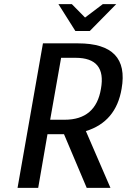

<svg xmlns="http://www.w3.org/2000/svg" viewBox="-20 -910 615 930"><path d="M345 -760 263 -890H328L392 -825L478 -890H543L415 -760ZM65 0 188 -700H358Q608 -700 569 -480Q542 -320 396 -275L515 0H400L290 -260H210L165 0ZM223 -330H293Q444 -330 469 -480Q496 -630 346 -630H276Z"/></svg>

Font: Scada
Style: Italic
Weight: 400
Italic angle: -10°
Designer: Jovanny Lemonad
Foundry: Jovanny Lemonad
Version: Version 4.100;PS 004.100;hotconv 1.0.88;makeotf.lib2.5.64775